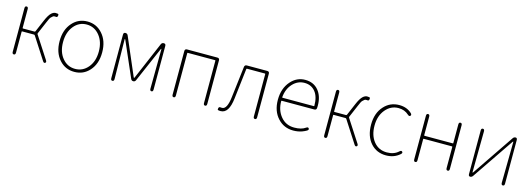

<svg xmlns="http://www.w3.org/2000/svg" viewBox="-0 -1282 5621 2038"><g transform="rotate(15 2810.0 -263.5)"><path d="M123 0Q105 0 105 -24V-503Q105 -527 123 -527Q141 -527 141 -503V-296Q141 -291 146 -291H272Q279 -291 282 -297L337 -426Q366 -495 394 -520Q417 -540 439 -540Q452 -540 463 -538Q474 -536 471 -518Q468 -500 455 -501Q450 -502 439 -502Q425 -502 419 -496Q410 -487 400 -479Q389 -469 367 -415L311 -284Q308 -277 312 -271L469 -29Q482 -9 468 0Q455 9 442 -11L286 -253Q282 -259 274 -259H146Q141 -259 141 -254V-24Q141 0 123 0Z M626 -59Q556 -136 556 -263Q556 -390 626 -467Q691 -540 790 -540Q889 -540 954 -467Q1024 -390 1024 -263Q1024 -136 954 -59Q889 13 790 13Q691 13 626 -59ZM649.5 -87.5Q705 -20 790 -20Q875 -20 931 -87.5Q987 -155 987 -262.5Q987 -370 931 -438.5Q875 -507 790 -507Q705 -507 649.5 -438.5Q594 -370 594 -262.5Q594 -155 649.5 -87.5Z M1206 0Q1188 0 1188 -24V-503Q1188 -527 1209 -527Q1230 -527 1238 -508L1415 -96Q1418 -90 1420.5 -90Q1423 -90 1426 -96L1602 -508Q1610 -527 1631 -527Q1653 -527 1653 -503V-24Q1653 0 1636 0Q1618 0 1618 -24L1622 -458Q1622 -463 1620 -463Q1618 -463 1615 -457L1448 -72Q1440 -53 1421 -53Q1402 -53 1394 -72L1226 -457Q1223 -463 1220.5 -463Q1218 -463 1218 -458L1224 -24Q1224 0 1206 0Z M1880 0Q1862 0 1862 -24V-503Q1862 -527 1886 -527H2219Q2243 -527 2243 -503V-24Q2243 0 2225 0Q2207 0 2207 -24V-489Q2207 -494 2202 -494H1903Q1898 -494 1898 -489V-24Q1898 0 1880 0Z M2399 13Q2380 13 2371 10Q2362 7 2367 -11Q2371 -28 2389 -25Q2394 -24 2405 -24Q2460 -24 2476 -162L2517 -504Q2520 -527 2543 -527H2767Q2791 -527 2791 -503V-24Q2791 0 2773 0Q2755 0 2755 -24V-489Q2755 -494 2750 -494H2554Q2548 -494 2547 -489L2508 -156Q2489 13 2399 13Z M3196 13Q3093 13 3026 -60Q2955 -136 2955 -261Q2955 -386 3025 -466Q3090 -540 3182.5 -540Q3275 -540 3328 -476.5Q3381 -413 3381 -309Q3381 -297 3380 -285Q3379 -261 3355 -261H2998Q2993 -261 2993 -256Q2993 -156 3049.5 -88Q3106 -20 3198 -20Q3277 -20 3321 -52Q3341 -66 3350 -52Q3360 -38 3339 -25Q3319 -13 3292 -3Q3248 13 3196 13ZM2993 -299Q2993 -294 2998 -294H3341Q3346 -294 3346 -299Q3346 -399 3302 -453Q3258 -507 3183.5 -507Q3109 -507 3055 -449Q3001 -391 2993 -299Z M3546 0Q3528 0 3528 -24V-503Q3528 -527 3546 -527Q3564 -527 3564 -503V-296Q3564 -291 3569 -291H3695Q3702 -291 3705 -297L3760 -426Q3789 -495 3817 -520Q3840 -540 3862 -540Q3875 -540 3886 -538Q3897 -536 3894 -518Q3891 -500 3878 -501Q3873 -502 3862 -502Q3848 -502 3842 -496Q3833 -487 3823 -479Q3812 -469 3790 -415L3734 -284Q3731 -277 3735 -271L3892 -29Q3905 -9 3891 0Q3878 9 3865 -11L3709 -253Q3705 -259 3697 -259H3569Q3564 -259 3564 -254V-24Q3564 0 3546 0Z M4215 13Q4112 13 4047 -59Q3979 -135 3979 -262.5Q3979 -390 4050 -467Q4116 -540 4216 -540Q4300 -540 4353 -490Q4370 -474 4359 -461Q4347 -448 4329 -465Q4284 -507 4216 -507Q4132 -507 4074.5 -438Q4017 -369 4017 -261.5Q4017 -154 4071.5 -87Q4126 -20 4216 -20Q4295 -20 4344 -66Q4361 -82 4372 -70Q4384 -58 4366 -42Q4304 13 4215 13Z M4535 0Q4517 0 4517 -24V-503Q4517 -527 4535 -527Q4553 -527 4553 -503V-299Q4553 -294 4558 -294H4868Q4873 -294 4873 -299V-503Q4873 -527 4891 -527Q4909 -527 4909 -503V-24Q4909 0 4891 0Q4873 0 4873 -24V-256Q4873 -261 4868 -261H4558Q4553 -261 4553 -256V-24Q4553 0 4535 0Z M5137 0Q5119 0 5119 -24V-503Q5119 -527 5137 -527Q5155 -527 5155 -503L5150 -54Q5150 -49 5152.5 -49Q5155 -49 5159 -55L5468 -511Q5479 -527 5497 -527Q5515 -527 5515 -503V-24Q5515 0 5497 0Q5479 0 5479 -24L5485 -473Q5485 -478 5482.5 -478Q5480 -478 5476 -472L5166 -16Q5155 0 5137 0Z"/></g></svg>

Font: Resource Han Rounded JP ExtraLight
Style: Regular
Weight: 250
Designer: Cyano Hao (round all glyphs); Ryoko NISHIZUKA 西塚涼子 (kana, bopomofo & ideographs); Paul D. Hunt (Latin, Greek & Cyrillic)
Foundry: Cyano Hao
Version: 0.990